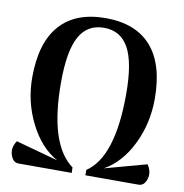

<svg xmlns="http://www.w3.org/2000/svg" viewBox="-80 -786 826 861"><g transform="rotate(10 333.5 -355.0)"><path d="M631 -97Q653 -65 643 -32.5Q633 0 607 0H365V-24H364Q482 -101 482 -391Q482 -534 445.5 -600Q409 -666 333 -666Q257 -666 221 -600Q185 -534 185 -391Q185 -109 303 -24H302L303 0H60Q35 0 24.5 -32.5Q14 -65 36 -97L229 -44Q151 -87 102.5 -184Q54 -281 54 -391Q54 -549 125 -629.5Q196 -710 333 -710Q470 -710 541 -629.5Q612 -549 612 -391Q612 -280 565.5 -184.5Q519 -89 441 -45Z"/></g></svg>

Font: Arima Koshi Semi Bold
Style: Regular
Weight: 600
Designer: Joana Correia and Natanael Gama
Foundry: NDISCOVER
Version: Version 1.019;PS 001.019;hotconv 1.0.88;makeotf.lib2.5.64775